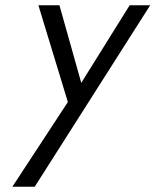

<svg xmlns="http://www.w3.org/2000/svg" viewBox="-20 -460 591 730"><path d="M238 -72 126 -440H206L289 -145L473 -440H551L112 250H27Z"/></svg>

Font: Teachers[wght] Italic
Style: Regular
Weight: 400
Designer: Alfredo Marco Pradil & Chank Diesel
Version: Version 1.000;Glyphs 3.1.2 (3151)